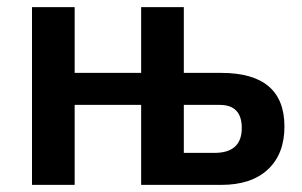

<svg xmlns="http://www.w3.org/2000/svg" viewBox="-20 -520 850 540"><path d="M70 -500H190V-315H377V-500H497V-315H602Q780 -315 780 -164Q780 -87 733.5 -43.5Q687 0 602 0H377V-225H190V0H70ZM497 -90H583Q660 -90 660 -160Q660 -225 598 -225H497Z"/></svg>

Font: Moderustic Med
Style: Regular
Weight: 500
Designer: Tural Alisoy
Foundry: TAFT Foundry
Version: Version 2.110